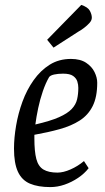

<svg xmlns="http://www.w3.org/2000/svg" viewBox="-20 -753 426 782"><path d="M185 9Q135 9 102 -5Q69 -19 53 -53.5Q37 -88 37 -148Q37 -191 45.5 -241Q54 -291 71.5 -339Q89 -387 117 -426.5Q145 -466 182.5 -489.5Q220 -513 269 -513Q307 -513 330.5 -497.5Q354 -482 365 -459.5Q376 -437 376 -416Q376 -358 357.5 -321Q339 -284 304.5 -262Q270 -240 223 -227Q176 -214 120 -204V-190Q120 -136 128 -105.5Q136 -75 157 -62.5Q178 -50 214 -50Q238 -50 267.5 -63Q297 -76 322 -97L341 -68Q324 -46 298 -28.5Q272 -11 243 -1Q214 9 185 9ZM124 -246Q185 -260 220 -275.5Q255 -291 272 -309Q289 -327 294 -348.5Q299 -370 299 -395Q299 -408 295 -421Q291 -434 278 -443.5Q265 -453 237 -453Q216 -453 200.5 -449.5Q185 -446 180 -439Q166 -415 154.5 -381.5Q143 -348 135.5 -312.5Q128 -277 124 -246ZM198 -559 172 -591 311 -733Q338 -724 346 -709Q354 -694 354 -681Q354 -670 344.5 -659.5Q335 -649 322.5 -639.5Q310 -630 299 -624Z"/></svg>

Font: Faustina
Style: Italic
Weight: 400
Italic angle: -8°
Designer: Alfonso Garcia
Foundry: http://www.omnibus-type.com
Version: Version 1.200